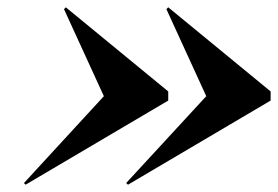

<svg xmlns="http://www.w3.org/2000/svg" viewBox="-20 -650 760 525"><path d="M264 -387 45.5 -149.5 50 -145 440 -375V-400L160 -630L155 -625ZM544 -387 325 -149.5 330 -145 720 -375V-400L440 -630L435 -625Z"/></svg>

Font: Bodoni* 24pt
Style: Bold Italic
Weight: 700
Italic angle: -13°
Version: Version 2.3